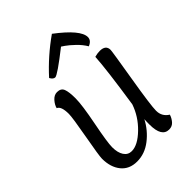

<svg xmlns="http://www.w3.org/2000/svg" viewBox="-203 -774 878 878"><g transform="rotate(-45 236.5 -334.5)"><path d="M295 -679Q401 -599 401 -552Q401 -530 374 -519Q360 -543 337 -565Q314 -587 298 -598L283 -608Q180 -527 165 -527Q153 -527 143 -545Q211 -620 295 -679ZM318 -104Q293 -56 250.5 -23Q208 10 158 10Q108 10 80.5 -24Q53 -58 53 -113Q53 -132 72 -236.5Q91 -341 91 -365Q91 -415 70 -423Q74 -440 89 -457Q104 -474 123 -474Q148 -474 155.5 -454.5Q163 -435 163 -394Q163 -351 143 -249.5Q123 -148 123 -117Q123 -82 136.5 -61.5Q150 -41 174 -41Q213 -41 260 -86.5Q307 -132 327 -191Q357 -390 361 -464Q379 -469 394 -469Q433 -469 433 -437Q433 -427 408 -277Q383 -127 383 -93Q383 -56 415 -36Q410 -19 397.5 -4.5Q385 10 365 10Q317 10 317 -70Q317 -93 318 -104Z"/></g></svg>

Font: Overlock
Style: Italic
Weight: 400
Designer: Dario Muhafara
Foundry: Dario Manuel Muhafara
Version: Version 1.001